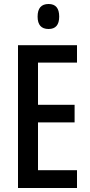

<svg xmlns="http://www.w3.org/2000/svg" viewBox="-20 -940 449 960"><path d="M365 0H70V-714H365V-627H170V-416H353V-328H170V-89H365ZM223 -920Q276 -920 276 -857Q276 -795 223 -795Q168 -795 168 -857Q168 -920 223 -920Z"/></svg>

Font: Noto Sans ExtraCondensed Medium
Style: Regular
Weight: 500
Width: 2
Designer: Monotype Design Team
Foundry: Monotype Imaging Inc.
Version: Version 2.013; ttfautohint (v1.8.4.7-5d5b)